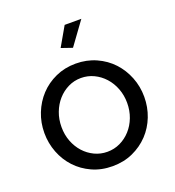

<svg xmlns="http://www.w3.org/2000/svg" viewBox="-134 -836 867 952"><g transform="rotate(-20 299.5 -360.0)"><path d="M314 -609 256 -629 314 -730H402ZM299 10Q240 10 191.5 -12Q143 -34 108.5 -71Q74 -108 55 -157Q36 -206 36 -260Q36 -315 55.5 -364Q75 -413 109.5 -450Q144 -487 192.5 -509Q241 -531 299 -531Q357 -531 406 -509Q455 -487 489.5 -450Q524 -413 543.5 -364Q563 -315 563 -260Q563 -206 544 -157Q525 -108 490 -71Q455 -34 406.5 -12Q358 10 299 10ZM126 -259Q126 -218 139.5 -183Q153 -148 176.5 -122Q200 -96 231.5 -81Q263 -66 299 -66Q335 -66 366.5 -81Q398 -96 422 -122.5Q446 -149 459.5 -184.5Q473 -220 473 -261Q473 -301 459.5 -336.5Q446 -372 422 -398.5Q398 -425 366.5 -440Q335 -455 299 -455Q263 -455 231.5 -439.5Q200 -424 176.5 -397.5Q153 -371 139.5 -335.5Q126 -300 126 -259Z"/></g></svg>

Font: PTCRaleway Medium
Style: Regular
Weight: 500
Designer: Matt McInerney, Pablo Impallari, Rodrigo Fuenzalida
Foundry: Matt McInerney, Pablo Impallari, Rodrigo Fuenzalida
Version: Version 3.000g; ttfautohint (v1.5) -l 8 -r 28 -G 28 -x 14 -D